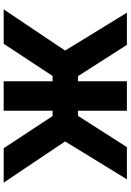

<svg xmlns="http://www.w3.org/2000/svg" viewBox="147 -857 710 1044"><g transform="rotate(90 502.0 -335.0)"><path d="M422 -670V-404H394L224 -670H49L255 -334L31 0H218L393 -266H422V0H582V-266H611L786 0H973L749 -334L955 -670H780L610 -404H582V-670Z"/></g></svg>

Font: LT Wave Text Black
Style: Regular
Weight: 900
Designer: Daniel Lyons
Version: Version 2.5 (Glyphs App)